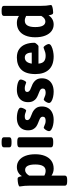

<svg xmlns="http://www.w3.org/2000/svg" viewBox="764 -1460 874 2443"><g transform="rotate(-90 1201.5 -238.0)"><path d="M61 150.9V-301.3Q61 -340.3 58.8 -362.5Q56.6 -384.8 53.2 -405.3Q50.8 -418.5 50.8 -423.8Q50.8 -433.6 68.8 -439.7Q86.9 -445.8 110.1 -448.7Q133.3 -451.7 147.5 -451.7Q163.1 -451.7 169.2 -440.2Q175.3 -428.7 180.2 -407.2L182.6 -396Q197.8 -424.8 228.8 -442.9Q259.8 -460.9 298.8 -460.9Q346.2 -460.9 382.8 -433.6Q419.4 -406.2 440.2 -353.3Q460.9 -300.3 460.9 -226.6Q460.9 -155.8 439.5 -103Q418 -50.3 377 -21.5Q335.9 7.3 278.3 7.3Q229 7.3 189 -20V150.9Q189 165 176.5 172.1Q164.1 179.2 137.2 179.2H113.3Q86.4 179.2 73.7 172.1Q61 165 61 150.9ZM330.6 -226.6Q330.6 -356 260.7 -356Q219.7 -356 189 -304.7V-111.3Q219.2 -94.7 250 -94.7Q330.6 -94.7 330.6 -226.6Z M548.8 -556.6V-626.5Q548.8 -640.6 561.5 -647.7Q574.2 -654.8 601.1 -654.8H625Q651.9 -654.8 664.6 -647.7Q677.2 -640.6 677.2 -626.5V-556.6Q677.2 -542.5 664.8 -535.6Q652.3 -528.8 625 -528.8H601.1Q573.7 -528.8 561.3 -535.6Q548.8 -542.5 548.8 -556.6ZM548.8 -25.9V-428.2Q548.8 -441.9 561.5 -448.7Q574.2 -455.6 601.1 -455.6H625Q651.9 -455.6 664.6 -448.7Q677.2 -441.9 677.2 -428.2V-25.9Q677.2 1.5 625 1.5H601.1Q548.8 1.5 548.8 -25.9Z M754.9 -52.2Q754.9 -63 762.7 -79.1Q770.5 -95.2 781.5 -107.2Q792.5 -119.1 800.8 -119.1Q805.2 -119.1 819.8 -112.3Q836.9 -104.5 852.5 -99.6Q868.2 -94.7 888.2 -94.7Q913.1 -94.7 925.8 -104Q938.5 -113.3 938.5 -131.3Q938.5 -145 930.9 -154.1Q923.3 -163.1 911.6 -168.9Q899.9 -174.8 878.4 -183.1L864.3 -188.5Q836.4 -199.2 815.4 -212.9Q794.4 -226.6 779.8 -252.7Q765.1 -278.8 765.1 -318.8Q765.1 -363.3 784.4 -395.3Q803.7 -427.2 839.4 -444.1Q875 -460.9 923.3 -460.9Q951.2 -460.9 981.4 -455.6Q1011.7 -450.2 1032.5 -439Q1053.2 -427.7 1053.2 -410.6Q1053.2 -400.9 1047.1 -384.3Q1041 -367.7 1032.2 -355Q1023.4 -342.3 1015.6 -342.3Q1013.2 -342.3 1002 -346.7Q986.8 -353 972.9 -356.7Q959 -360.4 940.9 -360.4Q895 -360.4 895 -330.1Q895 -316.4 903.6 -306.6Q912.1 -296.9 924.8 -290.5Q937.5 -284.2 960.4 -275.4Q986.8 -264.6 993.2 -261.7Q1027.3 -244.6 1048.1 -216.6Q1068.8 -188.5 1068.8 -141.6Q1068.8 -97.2 1048.8 -63.5Q1028.8 -29.8 990.2 -11.2Q951.7 7.3 898.4 7.3Q864.7 7.3 831.5 0Q798.3 -7.3 776.6 -21Q754.9 -34.7 754.9 -52.2Z M1113.3 -52.2Q1113.3 -63 1121.1 -79.1Q1128.9 -95.2 1139.9 -107.2Q1150.9 -119.1 1159.2 -119.1Q1163.6 -119.1 1178.2 -112.3Q1195.3 -104.5 1210.9 -99.6Q1226.6 -94.7 1246.6 -94.7Q1271.5 -94.7 1284.2 -104Q1296.9 -113.3 1296.9 -131.3Q1296.9 -145 1289.3 -154.1Q1281.7 -163.1 1270 -168.9Q1258.3 -174.8 1236.8 -183.1L1222.7 -188.5Q1194.8 -199.2 1173.8 -212.9Q1152.8 -226.6 1138.2 -252.7Q1123.5 -278.8 1123.5 -318.8Q1123.5 -363.3 1142.8 -395.3Q1162.1 -427.2 1197.8 -444.1Q1233.4 -460.9 1281.7 -460.9Q1309.6 -460.9 1339.8 -455.6Q1370.1 -450.2 1390.9 -439Q1411.6 -427.7 1411.6 -410.6Q1411.6 -400.9 1405.5 -384.3Q1399.4 -367.7 1390.6 -355Q1381.8 -342.3 1374 -342.3Q1371.6 -342.3 1360.4 -346.7Q1345.2 -353 1331.3 -356.7Q1317.4 -360.4 1299.3 -360.4Q1253.4 -360.4 1253.4 -330.1Q1253.4 -316.4 1262 -306.6Q1270.5 -296.9 1283.2 -290.5Q1295.9 -284.2 1318.8 -275.4Q1345.2 -264.6 1351.6 -261.7Q1385.7 -244.6 1406.5 -216.6Q1427.2 -188.5 1427.2 -141.6Q1427.2 -97.2 1407.2 -63.5Q1387.2 -29.8 1348.6 -11.2Q1310.1 7.3 1256.8 7.3Q1223.1 7.3 1189.9 0Q1156.7 -7.3 1135 -21Q1113.3 -34.7 1113.3 -52.2Z M1481 -224.1Q1481 -346.7 1537.1 -403.8Q1593.3 -460.9 1691.9 -460.9Q1757.3 -460.9 1799.1 -431.2Q1840.8 -401.4 1860.1 -351.1Q1879.4 -300.8 1879.4 -237.3Q1879.4 -230 1870.8 -217.8Q1862.3 -205.6 1851.6 -195.8Q1840.8 -186 1835 -186H1613.8Q1618.2 -136.2 1643.3 -115.5Q1668.5 -94.7 1713.4 -94.7Q1737.8 -94.7 1757.6 -100.3Q1777.3 -106 1799.8 -115.2Q1813.5 -121.6 1818.4 -121.6Q1827.1 -121.6 1837.6 -109.1Q1848.1 -96.7 1855.7 -80.6Q1863.3 -64.5 1863.3 -55.7Q1863.3 -35.6 1836.2 -21.5Q1809.1 -7.3 1772.2 0Q1735.4 7.3 1707.5 7.3Q1593.3 7.3 1537.1 -54Q1481 -115.2 1481 -224.1ZM1754.4 -271.5Q1754.4 -311.5 1738.8 -335.7Q1723.1 -359.9 1691.9 -359.9Q1627.4 -359.9 1613.8 -271.5Z M1949.2 -227.5Q1949.2 -298.3 1970.7 -351.1Q1992.2 -403.8 2033.4 -432.4Q2074.7 -460.9 2132.3 -460.9Q2184.1 -460.9 2220.7 -434.1V-626.5Q2220.7 -654.8 2272.9 -654.8H2297.4Q2324.2 -654.8 2336.7 -647.7Q2349.1 -640.6 2349.1 -626.5V-153.3Q2349.1 -112.8 2351.3 -90.3Q2353.5 -67.9 2357.4 -45.9Q2359.9 -32.7 2359.9 -27.3Q2359.9 -17.6 2341.6 -11.2Q2323.2 -4.9 2300 -2Q2276.9 1 2262.7 1Q2247.6 1 2241.5 -10.7Q2235.4 -22.5 2230.5 -44.9L2227.5 -58.1Q2211.9 -29.3 2181.2 -11Q2150.4 7.3 2111.8 7.3Q2064.5 7.3 2027.6 -20.3Q1990.7 -47.9 1970 -100.8Q1949.2 -153.8 1949.2 -227.5ZM2220.7 -149.4V-343.3Q2189.9 -359.9 2160.2 -359.9Q2079.1 -359.9 2079.1 -227.5Q2079.1 -98.1 2149.9 -98.1Q2190.9 -98.1 2220.7 -149.4Z"/></g></svg>

Font: Jaldi
Style: Bold
Weight: 400
Designer: Pablo Cosgaya and Nicolas Silva
Foundry: Omnibus-Type
Version: Version 1.007